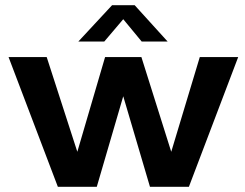

<svg xmlns="http://www.w3.org/2000/svg" viewBox="-20 -720 945 740"><path d="M750 -500 640 -135 525 -500H385L278 -135L160 -500H13L203 0H353L455 -349L558 0H708L898 -500ZM499 -700H412L282 -560H382L455 -646L526 -560H626Z"/></svg>

Font: Gully SemiBold
Style: Regular
Weight: 600
Designer: jaikishan Patel
Foundry: MagicType
Version: Version 1.000;Glyphs 3.2 (3242)